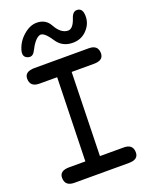

<svg xmlns="http://www.w3.org/2000/svg" viewBox="-182 -1077 909 1185"><g transform="rotate(-20 273.0 -484.0)"><path d="M105.5 -729.5Q39.6 -729.5 39.6 -683.1Q39.6 -628.4 101.1 -628.4H216.8L202.6 -80.6H98.6Q32.7 -81.1 32.7 -34.7Q32.7 20.5 94.2 20.5H451.7Q515.6 20.5 514.6 -27.8Q513.7 -80.6 454.6 -80.6H298.3L312 -628.4H458.5Q522.5 -628.4 521.5 -676.8Q520.5 -729.5 461.4 -729.5ZM136.7 -830.1Q170.9 -898.4 203.6 -909.2Q231.9 -918.5 275.9 -851.1Q312.5 -794.4 381.8 -794.9Q433.1 -794.9 467.8 -827.1Q508.8 -865.7 510.7 -916Q513.2 -975.1 474.1 -976.6Q445.3 -978 432.1 -936.5Q411.6 -874 377.4 -875.5Q332 -877.4 298.3 -938Q271.5 -987.3 212.9 -987.8Q168.5 -988.3 125 -950.7Q82 -913.6 66.9 -861.3Q55.2 -821.3 84 -808.1Q118.2 -793 136.7 -830.1Z"/></g></svg>

Font: Comic Relief
Style: Regular
Weight: 400
Designer: Jeff Davis
Foundry: Loudifier
Version: Version 1.200; ttfautohint (v1.8.4.7-5d5b)